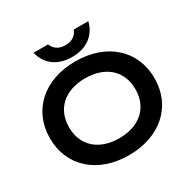

<svg xmlns="http://www.w3.org/2000/svg" viewBox="-209 -1169 1373 1384"><g transform="rotate(-30 477.0 -477.0)"><path d="M477 15C736 15 912 -142 912 -375C912 -608 736 -765 477 -765C217 -765 42 -608 42 -375C42 -142 217 15 477 15ZM248 -969C274 -860 360 -803 476 -803C591 -803 677 -860 704 -969H583C566 -926 531 -901 476 -901C420 -901 386 -926 369 -969ZM477 -126C308 -126 201 -222 201 -375C201 -528 308 -624 477 -624C646 -624 753 -528 753 -375C753 -222 646 -126 477 -126Z"/></g></svg>

Font: Bounded Med
Style: Regular
Weight: 500
Designer: Vlad Churkin
Version: Version 3.0